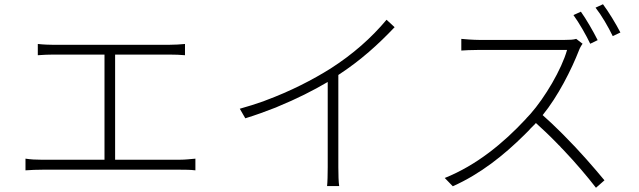

<svg xmlns="http://www.w3.org/2000/svg" viewBox="-20 -856 3010 904"><path d="M900 -109C875 -107 854 -104 827 -104H522V-599H779C805 -599 829 -598 851 -596V-649C829 -647 804 -645 773 -645H232C215 -645 184 -646 158 -649V-596C181 -598 213 -599 229 -599H472V-104H174C149 -104 126 -105 100 -109V-54C129 -56 153 -57 179 -57H831C848 -57 876 -57 900 -54V-109Z M1573 -69V-503C1680 -573 1761 -647 1838 -728L1800 -763C1728 -677 1642 -601 1536 -533C1453 -481 1349 -427 1230 -383L1220 -379C1184 -366 1147 -355 1109 -344L1135 -299C1184 -314 1233 -332 1279 -350L1288 -354C1376 -390 1455 -430 1523 -470V-69C1523 -36 1522 4 1520 20H1577C1574 3 1573 -36 1573 -69Z M2901 -703C2881 -742 2846 -800 2819 -836L2784 -820C2813 -783 2843 -731 2865 -686L2901 -703ZM2794 -667C2773 -709 2740 -766 2715 -801L2680 -785C2707 -748 2740 -690 2759 -650L2794 -667ZM2826 -7C2778 -65 2709 -145 2634 -220L2627 -227L2619 -235C2591 -263 2563 -289 2535 -314C2607 -402 2671 -529 2706 -619C2709 -628 2718 -644 2723 -650L2693 -673C2680 -669 2662 -668 2636 -668H2239C2208 -668 2158 -672 2152 -673V-618C2156 -619 2207 -621 2239 -621H2650C2624 -529 2546 -397 2477 -319C2472 -314 2467 -308 2461 -302L2455 -295C2351 -183 2224 -78 2074 -18L2112 21C2242 -37 2352 -125 2449 -221L2456 -228C2458 -230 2460 -232 2463 -235L2470 -242C2472 -244 2474 -246 2476 -249L2483 -256L2490 -263C2491 -264 2492 -265 2493 -266L2500 -273C2501 -274 2502 -275 2503 -277C2534 -249 2566 -219 2597 -187L2604 -180C2608 -176 2611 -172 2615 -169L2622 -161L2630 -153C2690 -90 2746 -24 2786 28L2826 -7Z"/></svg>

Font: Glow Sans SC Normal Light
Style: Regular
Weight: 300
Designer: Ryoko NISHIZUKA (kana, bopomofo & ideographs); Paul D. Hunt (Latin, Greek & Cyrillic); Sandoll Communications, Soo-young
Version: Version 0.93